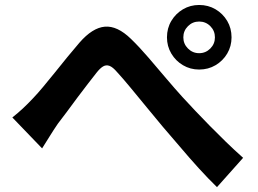

<svg xmlns="http://www.w3.org/2000/svg" viewBox="-20 -753 1040 773"><path d="M29.7 -280.1Q52.5 -298.2 71.9 -316.2Q91.4 -334.3 113.9 -358.3Q131.4 -376.6 153.6 -403.2Q175.8 -429.7 200.8 -460.8Q225.8 -491.8 251.1 -523.1Q276.5 -554.3 299.8 -581.1Q352 -641.3 402.1 -645.6Q452.3 -649.9 507.2 -596.5Q541.8 -563 578.1 -520.6Q614.4 -478.2 649.5 -436.8Q684.6 -395.4 713.9 -363.1Q738 -336.8 765.8 -307.4Q793.6 -278 824.7 -246.4Q855.8 -214.8 889.3 -182.2Q922.9 -149.5 958.8 -117.6L853.6 0.4Q818.3 -33.7 779.8 -76.1Q741.2 -118.6 704.6 -162.1Q667.9 -205.6 635.6 -242.5Q604.7 -279.5 571.2 -320.3Q537.6 -361.2 506.4 -399Q475.2 -436.9 451.4 -462.7Q434.2 -482.9 420.7 -487.9Q407.2 -492.8 395 -485.5Q382.7 -478.3 368.2 -459.7Q353.6 -441 333.4 -415Q313.1 -389 291.6 -360.1Q270.1 -331.3 249.8 -303.6Q229.4 -276 212.9 -254.9Q196 -230.3 179.3 -203.2Q162.6 -176.2 149.5 -155.6ZM718.1 -602.6Q718.1 -576.4 736.8 -557.7Q755.4 -538.9 781.8 -538.9Q808.2 -538.9 826.8 -557.7Q845.3 -576.4 845.3 -602.6Q845.3 -629 826.8 -647.7Q808.2 -666.3 781.8 -666.3Q755.4 -666.3 736.8 -647.7Q718.1 -629 718.1 -602.6ZM652.2 -602.6Q652.2 -639.3 669.7 -668.7Q687.1 -698.1 716.6 -715.6Q746.1 -733 781.8 -733Q818.3 -733 847.8 -715.6Q877.3 -698.1 894.8 -668.7Q912.2 -639.3 912.2 -602.6Q912.2 -566.9 894.8 -537.4Q877.3 -507.9 847.8 -490.5Q818.3 -473 781.8 -473Q746.1 -473 716.6 -490.5Q687.1 -507.9 669.7 -537.4Q652.2 -566.9 652.2 -602.6Z"/></svg>

Font: Noto Sans TC
Style: Regular
Weight: 100
Designer: Ryoko NISHIZUKA 西塚涼子 (kana, bopomofo & ideographs); Paul D. Hunt (Latin, Greek & Cyrillic); Sandoll Communications 산돌커뮤니
Foundry: Adobe
Version: Version 2.004;hotconv 1.0.118;makeotfexe 2.5.65603